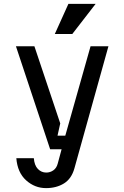

<svg xmlns="http://www.w3.org/2000/svg" viewBox="-20 -768 640 988"><path d="M218 120Q238 120 254.5 108.5Q271 97 277 74L297 0H238L62 -530H157L290 -133L276 -70H316L446 -530H538L363 98Q348 152 309 176Q270 200 217 200Q159 200 114.5 160Q70 120 64 46H154Q157 83 175 101.5Q193 120 218 120ZM472 -748 352 -593H262L332 -748Z"/></svg>

Font: Fliege Mono Thin
Style: Regular
Weight: 100
Version: Version 0.020;Glyphs 3.3 (3306)